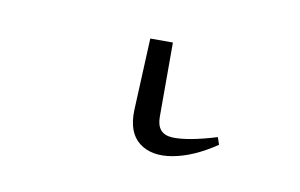

<svg xmlns="http://www.w3.org/2000/svg" viewBox="-33 12 366 234"><g transform="rotate(10 150.0 129.0)"><path d="M138 60H166V152Q166 173 185 174Q204 175 240 164L243 173Q215 192 189.5 196.5Q164 201 148.5 189Q133 177 134 149Z"/></g></svg>

Font: Piazzolla Thin
Style: Regular
Weight: 100
Designer: Juan Pablo del Peral
Foundry: Huerta Tipografica
Version: Version 1.330